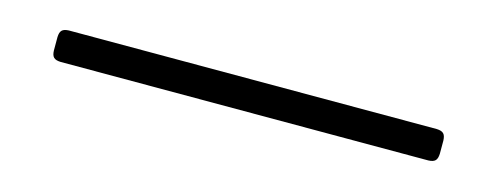

<svg xmlns="http://www.w3.org/2000/svg" viewBox="-20 -97 609 235"><g transform="rotate(15 284.5 20.0)"><path d="M51.1 39.8H517.4C525.6 39.4 528.4 36.6 528.8 28.4V11.4C528.4 3.2 525.6 0.4 517.4 0H51.1C43 0.4 40.1 3.2 39.8 11.4V28.4C40.1 36.6 43 39.4 51.1 39.8Z"/></g></svg>

Font: Margiela Serif Text
Style: Regular
Weight: 400
Designer: Andreas Faust, Stefan Endress
Version: Version 1.002;FEAKit 1.0